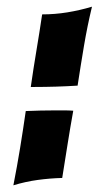

<svg xmlns="http://www.w3.org/2000/svg" viewBox="-20 -596 295 574"><path d="M72 -336Q80 -392 89 -445.5Q98 -499 106 -553Q144 -553 181 -559Q218 -565 255 -576Q241 -518 231 -458.5Q221 -399 212 -340Q180 -338 147.5 -337Q115 -336 84 -336ZM20 -42Q31 -98 40 -153Q49 -208 57 -264Q79 -265 101.5 -265.5Q124 -266 146 -266Q160 -266 173 -266Q186 -266 199 -265Q190 -215 182 -164.5Q174 -114 166 -64Q129 -63 92.5 -58Q56 -53 20 -42Z"/></svg>

Font: Bangers
Style: Regular
Weight: 400
Designer: vernon adams
Foundry: Vernon Adams
Version: Version 2.000